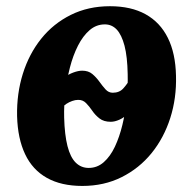

<svg xmlns="http://www.w3.org/2000/svg" viewBox="-20 -585 622 618"><path d="M245 13.5Q177 13.5 130.8 -12.5Q84.5 -38.5 60.8 -88.8Q37 -139 35 -211Q33.5 -283.5 53.5 -347.5Q73.5 -411.5 112.5 -460.2Q151.5 -509 207.8 -537Q264 -565 334 -565Q402 -565 448.8 -539Q495.5 -513 520.2 -463.2Q545 -413.5 546.5 -341Q548.5 -269 528 -205Q507.5 -141 467.8 -92Q428 -43 371.5 -14.8Q315 13.5 245 13.5ZM265.5 -44.5Q293 -44.5 314 -63Q335 -81.5 349.8 -112.8Q364.5 -144 374 -183.2Q383.5 -222.5 387.8 -264.8Q392 -307 391 -346.5Q390 -402.5 380.8 -437.8Q371.5 -473 355.8 -489.8Q340 -506.5 317.5 -506.5Q290 -506.5 268.5 -488Q247 -469.5 231 -438Q215 -406.5 205 -367.5Q195 -328.5 190.2 -287Q185.5 -245.5 186.5 -206.5Q188 -151 197.2 -114.8Q206.5 -78.5 223.8 -61.5Q241 -44.5 265.5 -44.5ZM336.5 -193Q314 -193 300.2 -203.8Q286.5 -214.5 277 -228.5Q267.5 -242.5 257 -253.2Q246.5 -264 231 -263.5Q222.5 -263.5 212.5 -260Q202.5 -256.5 193.8 -250.8Q185 -245 179.5 -238L190 -337Q199.5 -345.5 215.8 -351.5Q232 -357.5 244.5 -357.5Q264.5 -357.5 277.2 -346.8Q290 -336 300 -322Q310 -308 319.8 -297.2Q329.5 -286.5 343 -286.5Q364.5 -286.5 377.2 -300.8Q390 -315 398.5 -331L390 -218Q379.5 -206.5 364.5 -199.8Q349.5 -193 336.5 -193Z"/></svg>

Font: Merriweather 28pt ExtraBold
Style: Italic
Weight: 800
Italic angle: -7.8°
Version: Version 2.101